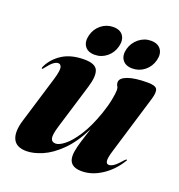

<svg xmlns="http://www.w3.org/2000/svg" viewBox="-118 -730 783 838"><g transform="rotate(20 273.0 -310.5)"><path d="M520 -105.5Q524.5 -105 519 -98Q490 -50 444.5 -20.2Q399 9.5 351.5 9.5Q292 9.5 292 -41.5Q292 -59.5 298.2 -83.8Q304.5 -108 312.5 -132.5Q320.5 -157 326.5 -176Q291 -105.5 249.5 -65Q208 -24.5 167.8 -7.5Q127.5 9.5 95.5 9.5Q48 9.5 33.2 -21.8Q18.5 -53 35.5 -109.5L102 -328.5Q114.5 -371 111 -385Q107.5 -399 96 -399Q86 -399 74.2 -390.2Q62.5 -381.5 45.5 -359.5Q40 -351.5 37.5 -351.5Q32.5 -352 38.5 -364.5Q57.5 -403 97 -428Q136.5 -453 197.5 -453Q248.5 -453 259.5 -427.2Q270.5 -401.5 254 -347.5L191 -140.5Q177.5 -96.5 181.8 -80.8Q186 -65 204 -65Q220.5 -65 245.5 -84.8Q270.5 -104.5 298.5 -147.8Q326.5 -191 351 -261Q364 -299 370 -329.8Q376 -360.5 376 -376Q376 -386.5 371.5 -393Q367 -399.5 367 -409.5Q367 -429 399.5 -441Q432 -453 491.5 -453Q528 -453 535 -439.2Q542 -425.5 532.5 -393.5L450 -120.5Q439 -85 440.8 -71Q442.5 -57 454 -57Q464.5 -57 477.2 -65.8Q490 -74.5 512 -100Q517.5 -105.5 520 -105.5ZM231.5 -487.5Q200 -487.5 185.8 -507.2Q171.5 -527 179.5 -558.5Q187.5 -590 212 -609.8Q236.5 -629.5 268 -629.5Q299.5 -629.5 313.5 -609.8Q327.5 -590 319.5 -558.5Q311.5 -527 287 -507.2Q262.5 -487.5 231.5 -487.5ZM406.5 -487.5Q375 -487.5 360.5 -507.2Q346 -527 354 -558.5Q362.5 -589.5 387.2 -609.5Q412 -629.5 443 -629.5Q474.5 -629.5 489 -609.8Q503.5 -590 495.5 -558.5Q487.5 -527 462.8 -507.2Q438 -487.5 406.5 -487.5Z"/></g></svg>

Font: Fraunces 144pt S000
Style: Bold Italic
Weight: 700
Italic angle: -16°
Version: Version 1.000; ttfautohint (v1.8.3)